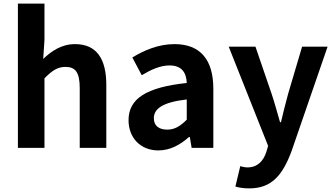

<svg xmlns="http://www.w3.org/2000/svg" viewBox="-20 -818 1845 1062"><path d="M79 0H226V-385C267 -426 297 -448 342 -448C397 -448 421 -418 421 -331V0H568V-349C568 -490 516 -574 395 -574C319 -574 263 -534 219 -492L226 -597V-798H79Z M856 14C921 14 977 -17 1025 -60H1030L1040 0H1160V-327C1160 -489 1087 -574 945 -574C857 -574 777 -540 712 -500L764 -402C816 -433 866 -456 918 -456C987 -456 1011 -414 1013 -359C788 -335 691 -272 691 -153C691 -57 756 14 856 14ZM905 -101C862 -101 831 -120 831 -164C831 -215 876 -252 1013 -268V-156C978 -121 947 -101 905 -101Z M1359 224C1484 224 1544 149 1593 17L1792 -560H1651L1574 -300C1560 -248 1546 -194 1534 -142H1529C1513 -196 1499 -250 1482 -300L1393 -560H1245L1463 -11L1453 23C1437 72 1405 108 1348 108C1335 108 1319 104 1309 101L1282 214C1304 220 1326 224 1359 224Z"/></svg>

Font: Noto Sans JP
Style: Bold
Weight: 700
Designer: Ryoko NISHIZUKA 西塚涼子 (kana, bopomofo & ideographs); Paul D. Hunt (Latin, Greek & Cyrillic); Sandoll Communications 산돌커뮤니
Foundry: Adobe
Version: Version 2.004;hotconv 1.0.118;makeotfexe 2.5.65603